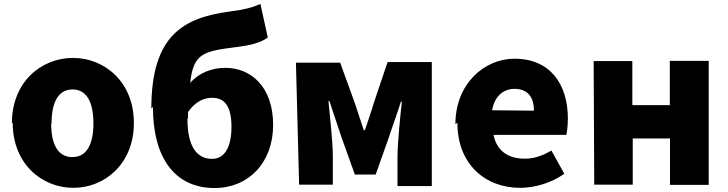

<svg xmlns="http://www.w3.org/2000/svg" viewBox="-20 -881 3672 968"><path d="M44 -262C44 -55 191 66 350 66C508 66 655 -55 655 -261C655 -468 507 -589 348 -589C188 -589 40 -468 40 -260ZM240 -260C240 -364 273 -430 346 -430C418 -430 451 -364 451 -259C451 -155 418 -89 345 -89C271 -89 238 -155 238 -258Z M751 -342C751 -84 862 67 1062 67C1232 67 1357 -60 1357 -251C1357 -444 1245 -539 1116 -539C1047 -539 982 -513 939 -463C955 -617 1010 -623 1182 -645C1238 -652 1297 -666 1330 -692L1293 -861C1252 -843 1215 -833 1139 -823C906 -792 743 -704 743 -334ZM928 -286V-316C964 -369 1009 -388 1049 -388C1109 -388 1147 -351 1147 -241C1147 -142 1114 -80 1049 -80C973 -80 925 -142 925 -281Z M1488 50H1658V-95C1658 -163 1643 -300 1636 -371H1641C1658 -317 1684 -245 1701 -191L1769 -1H1874L1941 -190C1958 -243 1984 -312 2001 -368H2006C1998 -296 1984 -158 1984 -89V57H2157V-568H1934L1865 -363C1850 -312 1834 -269 1820 -225H1814C1800 -269 1785 -311 1769 -361L1695 -565H1472Z M2286 -262C2286 -55 2424 66 2603 66C2676 66 2761 41 2825 -5L2760 -122C2714 -95 2672 -81 2626 -81C2546 -81 2486 -116 2468 -201H2835C2839 -215 2843 -250 2843 -284C2843 -455 2755 -585 2574 -585C2422 -585 2276 -459 2276 -255ZM2461 -325C2474 -399 2521 -433 2574 -433C2645 -433 2672 -386 2672 -323Z M2976 50H3170V-183H3358V51H3553V-574H3357V-351H3168V-573H2973Z"/></svg>

Font: GenEiGothic-pro-Heavy
Style: Bold
Weight: 900
Designer: Ryoko NISHIZUKA (kana & ideographs); Paul D. Hunt (Latin, Greek & Cyrillic); Wenlong ZHANG (bopomofo); Sandoll Communica
Foundry: Adobe Systems Incorporated; o_tamon
Version: Version 1.000.140830